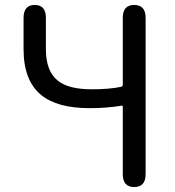

<svg xmlns="http://www.w3.org/2000/svg" viewBox="-20 -754 707 774"><path d="M521 0Q475 0 475 -52V-324Q475 -329 470 -328Q411 -318 341 -318Q211 -318 146 -371Q75 -429 75 -556V-682Q75 -734 120 -734Q165 -734 165 -682V-556Q165 -467 213 -429Q256 -394 350 -394Q420 -394 468 -404Q475 -405 475 -413V-682Q475 -734 521 -734Q567 -734 567 -682V-52Q567 0 521 0Z"/></svg>

Font: Resource Han Rounded JP
Style: Regular
Weight: 400
Designer: Cyano Hao (round all glyphs); Ryoko NISHIZUKA 西塚涼子 (kana, bopomofo & ideographs); Paul D. Hunt (Latin, Greek & Cyrillic)
Foundry: Cyano Hao
Version: 0.990